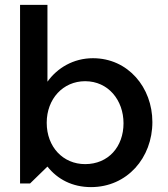

<svg xmlns="http://www.w3.org/2000/svg" viewBox="-20 -750 685 785"><path d="M352 15C500 15 603 -105 603 -251C603 -392 504 -512 360 -512C280 -512 214 -472 174 -416V-730H62V0H103L174 -69C215 -17 276 15 352 15ZM328 -79C238 -79 171 -149 171 -248C171 -346 238 -418 328 -418C423 -418 485 -340 485 -246C485 -150 423 -79 328 -79Z"/></svg>

Font: LaHaus Display SemiBold
Style: Regular
Weight: 600
Designer: We are Make, BastardaType, Dalton Maag Ltd
Foundry: BastardaType, Dalton Maag Ltd
Version: Version 3.100;Glyphs 3.3 (3331)